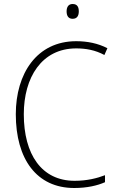

<svg xmlns="http://www.w3.org/2000/svg" viewBox="-20 -1023 586 960"><path d="M343 -1003C321 -1003 313 -986 313 -966C313 -944 322 -929 343 -929C365 -929 374 -944 374 -966C374 -987 367 -1003 343 -1003ZM361 -781C408 -781 456 -773 502 -748L517 -782C470 -806 418 -817 361 -817C164 -817 59 -655 59 -452C59 -228 163 -83 351 -83C415 -83 467 -95 505 -112V-147C466 -132 416 -119 353 -119C188 -119 99 -251 99 -452C99 -635 188 -781 361 -781Z"/></svg>

Font: Noto Sans Kannada UI SemiCondensed ExtraLight
Style: Regular
Weight: 200
Width: 4
Designer: Jelle Bosma - Monotype Design Team
Foundry: Monotype Imaging Inc.
Version: Version 2.005